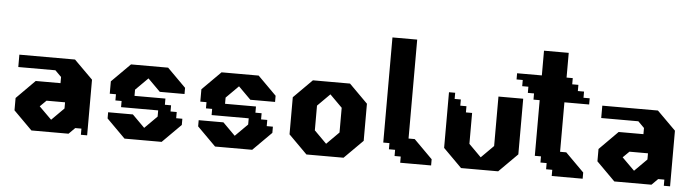

<svg xmlns="http://www.w3.org/2000/svg" viewBox="-41 -742 3270 902"><g transform="rotate(5 1594.0 -291.5)"><path d="M301.4 -349.9H39V-291.6H214.1L243.2 -262.5V-233.4H126.3L39 -145.6V-87.4L126.3 -0.1H301.4L330.5 -29.2H359.7V-0.1H389.2V-262.5ZM272.3 -116.5 214.1 -58.3 155.4 -116.5 184.9 -145.6H272.3Z M653 -291.7 711.4 -233.4H828V-262.5L740.5 -350H565.5L478 -262.5V-204.2H507.2V-175H536.4V-145.9H711.4V-116.7L653 -58.4L594.7 -116.7H478V-87.5L565.5 0H740.5L828 -87.5V-116.7H798.9V-145.9H769.7V-175H740.5V-204.2H594.7V-233.4Z M1080 -291.7 1138.4 -233.4H1255V-262.5L1167.5 -350H992.5L905 -262.5V-204.2H934.2V-175H963.4V-145.9H1138.4V-116.7L1080 -58.4L1021.7 -116.7H905V-87.5L992.5 0H1167.5L1255 -87.5V-116.7H1225.9V-145.9H1196.7V-175H1167.5V-204.2H1021.7V-233.4Z M1598.3 -350H1423.3L1336 -262.6V-87.6L1423.3 -0.3H1598.3L1685.7 -87.6V-262.6ZM1569.2 -116.7 1511 -58.4 1452.8 -116.7V-233.3L1511 -291.5L1569.2 -233.3Z M1923.8 -116.7H1894.7V-583.3H1778V-87.5H1807.2V-58.4H1836.4V-29.2H1865.5V0H2011.3V-29.2Z M2298.3 -350V-116.7L2240 -58.4L2181.7 -116.7V-262.5H2152.5V-291.7H2123.4V-320.9H2094.2V-350H2065V-87.5L2152.5 0H2327.5L2415 -87.5V-350Z M2726 -350V-379.2H2696.8V-408.3H2667.6V-437.5H2638.5V-466.7H2609.3V-583.3H2492.7V-466.7H2376V-437.5H2405.2V-408.3H2434.3V-379.2H2463.5V-350H2492.7V-87.5H2521.8V-58.4H2551V-29.2H2580.1V0H2726V-29.2L2638.5 -116.7H2609.3V-350Z M3050.4 -349.9H2788V-291.6H2963.1L2992.2 -262.5V-233.4H2875.3L2788 -145.6V-87.4L2875.3 -0.1H3050.4L3079.5 -29.2H3108.7V-0.1H3138.2V-262.5ZM3021.3 -116.5 2963.1 -58.3 2904.4 -116.5 2933.9 -145.6H3021.3Z"/></g></svg>

Font: Stepalange Short
Style: Regular
Weight: 400
Designer: Szymon Furjan
Version: Version 1.001;Fontself Maker 3.5.8